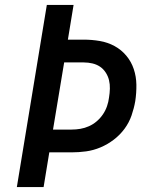

<svg xmlns="http://www.w3.org/2000/svg" viewBox="-20 -755 640 775"><path d="M48 0 169 -735H277L254 -595H318Q351 -595 383 -589.5Q415 -584 442.5 -569Q470 -554 490 -530Q510 -506 520 -476Q530 -446 530.5 -413Q531 -380 526 -347Q521 -318 511 -289Q501 -260 482.5 -235Q464 -210 439 -191Q414 -172 385.5 -160Q357 -148 327.5 -144Q298 -140 269 -140H179L156 0ZM269 -232Q287 -232 304.5 -235Q322 -238 339 -245.5Q356 -253 370.5 -265.5Q385 -278 395.5 -293.5Q406 -309 412 -326.5Q418 -344 420 -361Q423 -379 423.5 -397Q424 -415 420 -431.5Q416 -448 406.5 -462.5Q397 -477 383.5 -486Q370 -495 353 -499Q336 -503 318 -503H239L194 -232Z"/></svg>

Font: Iosevka SS04 Semibold Extended
Style: Italic
Weight: 600
Width: 7
Italic angle: -9°
Monospace: yes
Designer: Belleve Invis
Foundry: Belleve Invis
Version: Version 19.0.0; ttfautohint (v1.8.4)